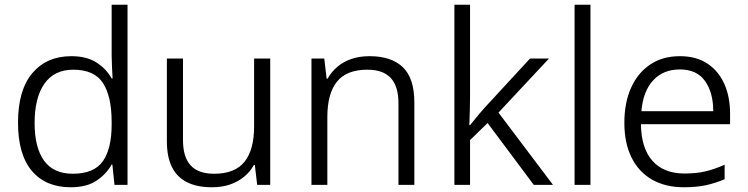

<svg xmlns="http://www.w3.org/2000/svg" viewBox="-20 -780 3154 810"><path d="M278 10Q173 10 114.5 -59Q56 -128 56 -263Q56 -400 116.5 -471.5Q177 -543 281 -543Q346 -543 387.5 -516Q429 -489 451 -449H455Q454 -469 452.5 -497Q451 -525 451 -545V-760H518V0H463L454 -86H451Q429 -46 387.5 -18Q346 10 278 10ZM287 -47Q377 -47 414 -100Q451 -153 451 -254V-266Q451 -373 414.5 -429.5Q378 -486 289 -486Q209 -486 167.5 -427Q126 -368 126 -261Q126 -157 166 -102Q206 -47 287 -47Z M1120 -533V0H1065L1055 -84H1051Q1036 -56 1010 -34.5Q984 -13 950 -1.5Q916 10 874 10Q812 10 769.5 -11Q727 -32 705.5 -75Q684 -118 684 -184V-533H752V-189Q752 -117 784.5 -82Q817 -47 883 -47Q971 -47 1011.5 -97.5Q1052 -148 1052 -247V-533Z M1539 -543Q1631 -543 1679.5 -496.5Q1728 -450 1728 -348V0H1661V-344Q1661 -416 1628.5 -451Q1596 -486 1530 -486Q1442 -486 1401.5 -435.5Q1361 -385 1361 -286V0H1294V-533H1348L1358 -448H1362Q1378 -477 1403.5 -498.5Q1429 -520 1463 -531.5Q1497 -543 1539 -543Z M1963 -370Q1963 -344 1962 -312Q1961 -280 1960 -252H1963Q1971 -261 1981.5 -274.5Q1992 -288 2003.5 -301.5Q2015 -315 2025 -326L2216 -533H2296L2083 -305L2313 0H2232L2037 -261L1963 -189V0H1897V-760H1963Z M2471 0H2404V-760H2471Z M2848 -543Q2917 -543 2964 -512Q3011 -481 3035.5 -426.5Q3060 -372 3060 -300V-256H2684Q2685 -155 2732.5 -101.5Q2780 -48 2868 -48Q2918 -48 2956 -57Q2994 -66 3037 -85V-24Q2997 -7 2957.5 1.5Q2918 10 2865 10Q2787 10 2730.5 -22.5Q2674 -55 2644 -116Q2614 -177 2614 -262Q2614 -346 2642 -409Q2670 -472 2722.5 -507.5Q2775 -543 2848 -543ZM2848 -487Q2778 -487 2735.5 -441Q2693 -395 2686 -311H2989Q2989 -389 2954.5 -438Q2920 -487 2848 -487Z"/></svg>

Font: Noto Sans Syriac Eastern Light
Style: Regular
Weight: 300
Designer: Patrick Giasson and the Monotype Design Team
Foundry: Monotype Imaging Inc.
Version: Version 3.001